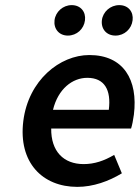

<svg xmlns="http://www.w3.org/2000/svg" viewBox="-20 -718 547 750"><path d="M71 -245C51 -83 146 12 282 12C344 12 405 -10 456 -41L426 -113C387 -90 349 -77 307 -77C228 -77 179 -127 180 -216H492C496 -228 500 -248 503 -270C520 -407 462 -503 329 -503C214 -503 91 -405 71 -245ZM187 -289C207 -371 263 -414 321 -414C388 -414 415 -367 405 -289ZM245 -579C280 -579 308 -605 312 -639C316 -672 295 -698 260 -698C226 -698 197 -672 193 -639C189 -605 211 -579 245 -579ZM431 -579C466 -579 494 -605 498 -639C502 -672 481 -698 446 -698C411 -698 382 -672 378 -639C374 -605 396 -579 431 -579Z"/></svg>

Font: Falling Sky
Style: Obl
Weight: 400
Designer: Paul D. Hunt
Foundry: Adobe Systems Incorporated
Version: Version 1.02